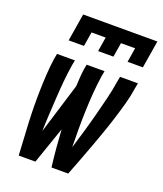

<svg xmlns="http://www.w3.org/2000/svg" viewBox="-137 -830 779 919"><g transform="rotate(20 252.5 -370.0)"><path d="M320 0H235Q229 -47 225 -94Q221 -141 218 -188L153 0H68Q66 -41 63.5 -81.5Q61 -122 59 -163Q57 -204 56.5 -245Q56 -286 57 -327.5Q58 -369 60.5 -410.5Q63 -452 69 -494L74 -520H165L160 -494Q153 -451 149 -407.5Q145 -364 142.5 -321Q140 -278 137.5 -235Q135 -192 134 -149L213 -406Q214 -428 215.5 -450Q217 -472 220 -494L225 -520H316L311 -494Q304 -447 300.5 -401Q297 -355 295.5 -309Q294 -263 294 -217Q294 -171 295 -125Q309 -171 322.5 -217Q336 -263 348 -309Q360 -355 371.5 -401.5Q383 -448 390 -494L395 -520H486L481 -494Q475 -452 463.5 -410.5Q452 -369 439 -327.5Q426 -286 411.5 -245Q397 -204 382 -163Q367 -122 351.5 -81.5Q336 -41 320 0ZM104 -600 127 -740H505L482 -600H404L416 -673H344L332 -600H254L266 -673H194L182 -600Z"/></g></svg>

Font: Iosevka Semibold Oblique
Style: Regular
Weight: 600
Italic angle: -9°
Monospace: yes
Designer: Belleve Invis
Foundry: Belleve Invis
Version: Version 32.5.0; ttfautohint (v1.8.4)